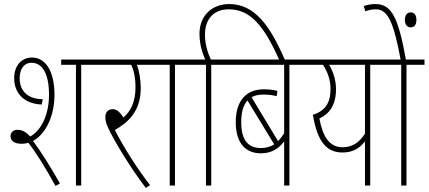

<svg xmlns="http://www.w3.org/2000/svg" viewBox="-20 -916 2116 948"><path d="M88 -206C99 -206 110 -208 120 -211C161 -159 207 -83 254 2L276 -10C235 -83 181 -170 143 -220C206 -254 249 -344 249 -447C249 -571 201 -632 138 -632C85 -632 50 -590 50 -531C50 -449 106 -403 186 -400L191 -426C94 -428 77 -491 77 -529C77 -572 96 -606 136 -606C192 -606 222 -547 222 -448C222 -347 182 -271 129 -242C111 -261 94 -275 66 -275C47 -275 32 -263 32 -244C32 -223 47 -206 88 -206ZM381 -596H470V-622H282V-596H355V0H381Z M721 -2C661 -78 593 -185 547 -274C611 -311 675 -364 675 -482C675 -521 667 -568 656 -596H754V-622H458V-596H628C638 -575 649 -540 649 -484C649 -414 625 -365 589 -336C571 -365 555 -377 536 -377C516 -377 500 -363 500 -339C500 -319 504 -304 522 -268C549 -214 618 -96 700 12Z M844 -596H933V-622H742V-596H818V0H844Z M997 -596V0H1023V-596H1112V-622H1021C1007 -652 992 -696 992 -744C992 -828 1041 -870 1109 -870C1214 -870 1282 -794 1361 -615H1389C1314 -790 1237 -896 1112 -896C1026 -896 965 -838 965 -750C965 -695 980 -653 993 -622H921V-596Z M1498 -596V-622H1100V-596H1383V-258C1373 -242 1363 -229 1353 -219L1222 -436C1238 -445 1258 -449 1280 -449C1309 -449 1329 -446 1346 -441L1350 -467C1330 -472 1313 -475 1282 -475C1198 -475 1144 -421 1144 -313C1144 -209 1193 -159 1268 -159C1325 -159 1359 -186 1383 -218V0H1409V-596ZM1171 -313C1171 -363 1182 -398 1202 -420L1334 -203C1314 -191 1293 -185 1269 -185C1209 -185 1171 -219 1171 -313Z M1897 -622H1486V-596H1575C1596 -562 1612 -525 1612 -477C1612 -408 1586 -369 1525 -349C1547 -215 1593 -163 1672 -163C1726 -163 1759 -188 1782 -218V0H1808V-596H1897ZM1557 -331C1606 -354 1639 -396 1639 -476C1639 -524 1623 -566 1605 -596H1782V-256C1753 -211 1719 -189 1671 -189C1606 -189 1573 -243 1557 -331Z M1987 -596H2076V-622H1984C1946 -836 1911 -896 1833 -896C1809 -896 1789 -891 1776 -886L1784 -860C1799 -866 1816 -870 1836 -870C1895 -870 1924 -805 1958 -622H1885V-596H1961V0H1987ZM1979 -818C1979 -792 1993 -781 2007 -781C2024 -781 2036 -791 2036 -818C2036 -842 2025 -855 2008 -855C1992 -855 1979 -843 1979 -818Z"/></svg>

Font: Noto Sans Devanagari UI ExtraCondensed Thin
Style: Regular
Weight: 100
Width: 2
Designer: Jelle Bosma - Monotype Design Team
Foundry: Monotype Imaging Inc.
Version: Version 2.004